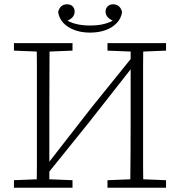

<svg xmlns="http://www.w3.org/2000/svg" viewBox="-20 -875 839 895"><path d="M151 0Q152 -51 152 -102Q152 -153 152 -204.5Q152 -256 152 -307V-367Q152 -418 152 -469.5Q152 -521 152 -572Q152 -623 151 -674H211Q211 -598 210.5 -521Q210 -444 210 -367V0ZM587 0Q588 -76 588.5 -153.5Q589 -231 589 -311V-674H648Q647 -623 647 -572Q647 -521 647 -470Q647 -419 647 -367V-307Q647 -256 647 -204.5Q647 -153 647 -102Q647 -51 648 0ZM45 0V-35L170 -40H193L318 -35V0ZM45 -639V-674H318V-639L193 -634H170ZM481 0V-35L607 -40H629L754 -35V0ZM481 -639V-674H754V-639L629 -634H607ZM188 -48 185 -111H202L406 -373L611 -627L615 -562H597L392 -301ZM400 -723Q359 -723 327 -735Q295 -747 275 -768.5Q255 -790 251 -819Q255 -836 265.5 -845.5Q276 -855 293 -855Q309 -855 318.5 -845.5Q328 -836 328 -821Q328 -805 317 -793.5Q306 -782 287 -776L284 -786Q300 -773 330 -764.5Q360 -756 400 -756Q440 -756 470 -764.5Q500 -773 516 -786L513 -776Q495 -782 483.5 -793.5Q472 -805 472 -821Q472 -836 482 -845.5Q492 -855 507 -855Q524 -855 534.5 -845.5Q545 -836 549 -819Q545 -790 525 -768.5Q505 -747 473 -735Q441 -723 400 -723Z"/></svg>

Font: Source Serif 4 Light
Style: Regular
Weight: 300
Designer: Frank Grießhammer
Foundry: Adobe Systems Incorporated
Version: Version 4.004;hotconv 1.0.116;makeotfexe 2.5.65601